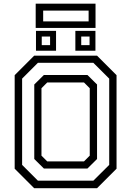

<svg xmlns="http://www.w3.org/2000/svg" viewBox="-20 -994 693 1014"><path d="M160.5 0 57.5 -103V-597L160.5 -700H492.5L595.5 -597V-103L492.5 0ZM229.5 -141.5H423.5L454 -172V-528L423.5 -558.5H229.5L199 -528V-172ZM180.2 -39.8H473L556.8 -123.2V-578.8L473 -662.2H180.2L96.8 -578.8V-123.2ZM211.8 -104 161 -154.2V-547.8L211.8 -598H441.8L492.5 -547.8V-154.2L441.8 -104ZM378 -726V-831H484V-726ZM170 -726V-831H276V-726ZM200.5 -755.5H244.5V-801H200.5ZM409 -755.5H453V-801H409ZM168.5 -846.5V-974.5H484.5V-846.5ZM208 -881H448V-938H208Z"/></svg>

Font: Tourney Thin
Style: Regular
Weight: 100
Designer: Tyler Finck
Foundry: Etcetera Type Co
Version: Version 1.015